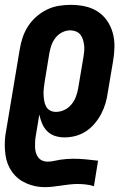

<svg xmlns="http://www.w3.org/2000/svg" viewBox="-21 -558 541 791"><path d="M163 213Q123 213 87 197Q51 181 29 150.5Q7 120 1.5 80Q-4 40 1 0L60 -353Q64 -378 72 -402.5Q80 -427 94 -449Q108 -471 128.5 -489Q149 -507 172.5 -518.5Q196 -530 221 -534Q246 -538 271 -538Q300 -538 328.5 -532Q357 -526 380.5 -511Q404 -496 420 -473Q436 -450 443.5 -422.5Q451 -395 450.5 -365.5Q450 -336 445 -307L423 -177Q420 -154 413.5 -132Q407 -110 396 -89Q385 -68 369 -49Q353 -30 333 -17Q313 -4 290.5 2Q268 8 245 8Q224 8 205.5 2Q187 -4 173.5 -17.5Q160 -31 152.5 -49Q145 -67 141 -86L126 4Q124 16 123.5 27.5Q123 39 123.5 50Q124 61 127 71.5Q130 82 136.5 90.5Q143 99 153 103.5Q163 108 174 108Q188 108 201 105Q214 102 227.5 100Q241 98 254.5 97Q268 96 281 96Q307 96 332.5 98.5Q358 101 383 104L366 209Q350 204 333 202Q316 200 299 200Q282 200 265 202Q248 204 231 206.5Q214 209 197 211Q180 213 163 213ZM209 -97Q227 -97 244 -105Q261 -113 273 -127.5Q285 -142 291.5 -159Q298 -176 301 -194L323 -324Q325 -336 326 -348.5Q327 -361 325.5 -372.5Q324 -384 320.5 -395.5Q317 -407 310 -415.5Q303 -424 292 -428.5Q281 -433 269 -433Q251 -433 234.5 -424.5Q218 -416 207 -401.5Q196 -387 190.5 -370.5Q185 -354 182 -337L163 -221Q161 -208 159.5 -195Q158 -182 158.5 -169Q159 -156 161 -143.5Q163 -131 168.5 -120Q174 -109 185 -103Q196 -97 209 -97Z"/></svg>

Font: Iosevka Curly XBdObl
Style: Regular
Weight: 800
Italic angle: -9°
Monospace: yes
Designer: Belleve Invis
Foundry: Belleve Invis
Version: Version 11.1.0; ttfautohint (v1.8.3)